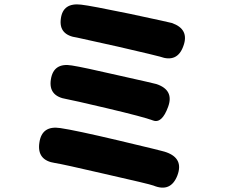

<svg xmlns="http://www.w3.org/2000/svg" viewBox="-20 -811 1040 868"><path d="M782 -18Q752 60 674 28Q656 21 448 -26Q263 -69 229 -74Q146 -86 158 -166Q169 -245 253 -232Q321 -222 516 -176Q715 -129 731 -123Q811 -95 782 -18ZM740 -328Q712 -251 671.5 -266.5Q631 -282 462 -322Q305 -359 281 -363Q198 -376 210 -452Q222 -529 305 -515Q356 -507 512 -471Q682 -433 687 -431Q768 -404 740 -328ZM809 -603Q782 -526 703 -555Q695 -558 514 -600Q336 -640 329 -641Q245 -652 255 -726Q264 -800 347 -790Q391 -785 565 -749Q752 -709 757 -707Q837 -679 809 -603Z"/></svg>

Font: Resource Han Rounded TW Heavy
Style: Regular
Weight: 900
Designer: Cyano Hao (round all glyphs); Ryoko NISHIZUKA 西塚涼子 (kana, bopomofo & ideographs); Paul D. Hunt (Latin, Greek & Cyrillic)
Foundry: Cyano Hao
Version: 0.990